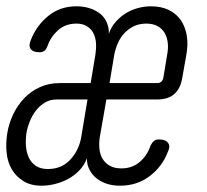

<svg xmlns="http://www.w3.org/2000/svg" viewBox="-39 -580 659 610"><path d="M249 -316 264 -406Q267 -425 266 -442.5Q265 -460 258 -474Q251 -488 237.5 -496.5Q224 -505 204 -505Q169 -505 145.5 -484Q122 -463 112 -434Q108 -423 102 -418.5Q96 -414 87 -414Q66 -414 58.5 -424.5Q51 -435 59 -453Q77 -499 114.5 -529.5Q152 -560 204 -560Q225 -560 243.5 -554.5Q262 -549 276.5 -538.5Q291 -528 299 -511.5Q307 -495 307 -473Q314 -494 328.5 -510.5Q343 -527 361 -538Q379 -549 399.5 -554.5Q420 -560 440 -560Q474 -560 498 -548Q522 -536 536 -515Q550 -494 554.5 -466.5Q559 -439 553 -406L540 -332Q534 -298 514.5 -281Q495 -264 461 -264H299L278 -144Q275 -124 277 -106Q279 -88 287.5 -74.5Q296 -61 310.5 -53Q325 -45 347 -45Q381 -45 405 -65.5Q429 -86 439 -117Q444 -127 450 -132Q456 -137 466 -137Q487 -137 495 -126Q503 -115 494 -97Q476 -50 436 -20Q396 10 342 10Q321 10 302.5 4.5Q284 -1 269.5 -12Q255 -23 246 -39.5Q237 -56 237 -77Q229 -55 213 -38.5Q197 -22 177.5 -11.5Q158 -1 136 4.5Q114 10 93 10Q59 10 35.5 -4.5Q12 -19 -1.5 -42Q-15 -65 -18 -95Q-21 -125 -16 -156Q-11 -188 3 -217Q17 -246 38 -268Q59 -290 87.5 -303Q116 -316 150 -316ZM239 -264H141Q120 -264 103.5 -254Q87 -244 75 -228.5Q63 -213 55.5 -194Q48 -175 45 -157Q42 -136 43.5 -116Q45 -96 52.5 -79.5Q60 -63 75 -53Q90 -43 113 -43Q157 -43 184.5 -73Q212 -103 219 -144ZM309 -316H460Q468 -316 473 -320Q478 -324 480 -333L492 -406Q496 -426 494 -444Q492 -462 484 -475.5Q476 -489 461.5 -497Q447 -505 426 -505Q404 -505 387 -497Q370 -489 357 -475.5Q344 -462 336 -444Q328 -426 324 -406Z"/></svg>

Font: Maple Mono NL ExtraLight
Style: Italic
Weight: 275
Italic angle: -10°
Monospace: yes
Designer: subframe7536
Version: Version 7.000